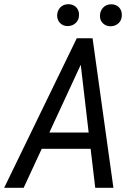

<svg xmlns="http://www.w3.org/2000/svg" viewBox="-52 -893 636 913"><path d="M219.7 -819.8C219.7 -804.7 224.6 -792 234.4 -782.7C243.7 -773.4 256.3 -768.6 271.5 -769C286.6 -769.5 299.3 -774.9 309.1 -784.7C318.8 -794.4 323.7 -806.6 323.7 -821.8C324.2 -836.9 319.3 -849.6 309.6 -859.4C299.3 -868.7 286.6 -873.5 271.5 -873C256.3 -872.6 243.7 -867.2 234.4 -857.4C225.1 -847.2 220.2 -835 219.7 -819.8ZM423.3 -818.8C422.9 -803.7 427.7 -791 438 -781.7C447.8 -772.5 460 -767.6 475.1 -768.1C490.2 -768.6 502.9 -773.9 512.7 -783.7C522.5 -793 527.3 -805.7 527.3 -820.8C527.8 -836.4 522.9 -849.1 513.2 -858.9C503.4 -868.2 490.7 -873 475.1 -872.6C460 -872.1 447.3 -866.7 438 -856.4C428.7 -846.2 423.8 -834 423.3 -818.8ZM146.5 -185.5H378.9L400.9 0H487.3L388.2 -710.9H313L-32.2 0H60.5ZM369.6 -262.7H182.6L332 -585Z"/></svg>

Font: Roboto Condensed
Style: Italic
Weight: 400
Designer: Google
Version: Version 1.000;PS 001.000;hotconv 1.0.88;makeotf.lib2.5.64775